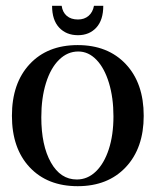

<svg xmlns="http://www.w3.org/2000/svg" viewBox="-20 -631 534 660"><path d="M21 -233Q21 -345 82 -410.5Q143 -476 247 -476Q351 -476 412.5 -410.5Q474 -345 474 -233Q474 -122 412.5 -56.5Q351 9 247 9Q143 9 82 -56Q21 -121 21 -233ZM370 -231Q370 -295 354.5 -346Q339 -397 311.5 -425.5Q284 -454 249 -454Q212 -454 183 -425.5Q154 -397 138 -345.5Q122 -294 122 -228Q122 -131 155 -72.5Q188 -14 244 -14Q281 -14 309.5 -41.5Q338 -69 354 -118Q370 -167 370 -231ZM159 -611H192Q195 -589 209.5 -576.5Q224 -564 248 -564Q270 -564 284.5 -576.5Q299 -589 303 -611H335Q335 -562 311 -536Q287 -510 248 -510Q208 -510 183.5 -536Q159 -562 159 -611Z"/></svg>

Font: Katibeh
Style: Regular
Weight: 400
Designer: Arabic design by Kourosh Beigpour, Latin design by Eduardo Tunni, engineering by Lasse Fister
Version: Version 1.0010g